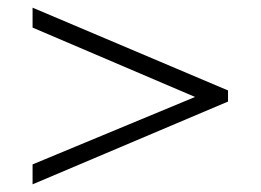

<svg xmlns="http://www.w3.org/2000/svg" viewBox="-20 -508 680 501"><path d="M575 -243V-272L65 -488V-436L489 -255L65 -79V-27Z"/></svg>

Font: NM-font
Style: Light
Weight: 500
Designer: ""
Foundry: ""
Version: ""